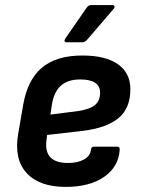

<svg xmlns="http://www.w3.org/2000/svg" viewBox="-20 -722 555 754"><path d="M238 12Q135 12 85 -42Q35 -96 51 -194L71 -310Q88 -409 145 -456.5Q202 -504 303 -504Q395 -504 443.5 -469.5Q492 -435 492 -372Q492 -296 444.5 -257.5Q397 -219 304 -208L165 -192L163 -175Q149 -82 247 -82Q285 -82 309.5 -95.5Q334 -109 337 -133Q338 -146 349 -146H440Q451 -146 450 -134Q446 -67 389 -27.5Q332 12 238 12ZM178 -272 287 -286Q333 -293 353 -309.5Q373 -326 373 -358Q373 -410 295 -410Q246 -410 219 -385.5Q192 -361 184 -312ZM242 -556Q236 -556 234 -560Q232 -564 236 -570L319 -690Q326 -702 338 -702H421Q428 -702 429.5 -697.5Q431 -693 426 -687L324 -568Q314 -556 304 -556Z"/></svg>

Font: Sofia Sans
Style: Bold Italic
Weight: 700
Italic angle: -9°
Designer: Botio Nikoltchev, Ani Petrova
Foundry: lettersoup
Version: Version 4.101; ttfautohint (v1.8.4.7-5d5b)